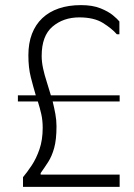

<svg xmlns="http://www.w3.org/2000/svg" viewBox="-20 -731 523 751"><path d="M50 -358V-334H128Q136 -309 141.5 -284.5Q147 -260 147 -231Q147 -184 134.5 -147.5Q122 -111 104 -84Q86 -57 70 -38V0H448V-48H139V-54Q154 -75 168.5 -97.5Q183 -120 192 -152.5Q201 -185 201 -237Q201 -261 196.5 -285.5Q192 -310 186 -334H448V-358H179Q171 -386 162.5 -412Q154 -438 148.5 -463.5Q143 -489 143 -512Q143 -591 185.5 -627Q228 -663 290 -663Q348 -663 383 -641Q418 -619 437 -597H447V-647Q440 -656 422 -671Q404 -686 373 -698.5Q342 -711 297 -711Q248 -711 210 -698Q172 -685 145.5 -660Q119 -635 105 -598.5Q91 -562 91 -515Q91 -466 100.5 -429Q110 -392 120 -358Z"/></svg>

Font: Phudu Light
Style: Regular
Weight: 300
Version: Version 1.005;gftools[0.9.23]